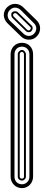

<svg xmlns="http://www.w3.org/2000/svg" viewBox="-30 -973 228 993"><path d="M141.1 -59.1Q141.1 -47.4 136.8 -36.7Q132.6 -26.1 124.9 -17.9Q117.2 -9.8 106.8 -4.9Q96.4 0 84 0Q71.5 0 60.8 -4.5Q50 -9 42.1 -17.1Q34.2 -25.1 29.5 -35.9Q24.9 -46.6 24.9 -59.1V-692.6Q24.9 -705.3 29.4 -716.2Q33.9 -727.1 41.7 -735Q49.6 -742.9 60.4 -747.3Q71.3 -751.7 84 -751.7Q96.7 -751.7 107.2 -747.2Q117.7 -742.7 125.2 -734.6Q132.8 -726.6 137 -715.8Q141.1 -705.1 141.1 -692.6ZM44.9 -59.1Q44.9 -50.3 47.9 -43.1Q50.8 -35.9 55.9 -30.8Q61 -25.6 68.2 -22.8Q75.4 -20 84 -20Q92.3 -20 99.2 -23.2Q106.2 -26.4 111.3 -31.7Q116.5 -37.1 119.3 -44.2Q122.1 -51.3 122.1 -59.1V-692.6Q122.1 -700.9 119.3 -708Q116.5 -715.1 111.3 -720.3Q106.2 -725.6 99.2 -728.6Q92.3 -731.7 84 -731.7Q75.4 -731.7 68.2 -728.9Q61 -726.1 55.9 -720.9Q50.8 -715.8 47.9 -708.6Q44.9 -701.4 44.9 -692.6ZM104 -59.1Q104 -54.9 102.2 -51.3Q100.3 -47.6 97.4 -44.9Q94.5 -42.2 90.9 -40.6Q87.4 -39.1 84 -39.1Q79.8 -39.1 75.9 -40.5Q72 -42 68.8 -44.6Q65.7 -47.1 63.8 -50.9Q62 -54.7 62 -59.1V-692.6Q62 -696.8 63.8 -700.7Q65.7 -704.6 68.8 -707.8Q72 -710.9 75.9 -712.8Q79.8 -714.6 84 -714.6Q87.6 -714.6 91.3 -712.5Q95 -710.4 97.8 -707.3Q100.6 -704.1 102.3 -700.2Q104 -696.3 104 -692.6ZM94 -692.6Q94 -696.5 90.9 -700.7Q87.9 -704.8 84 -704.8Q78.6 -704.8 75.3 -701Q72 -697.3 72 -692.6V-59.1Q72 -53.7 75.7 -51.4Q79.3 -49.1 84 -49.1Q89.4 -49.1 91.7 -52.1Q94 -55.2 94 -59.1ZM110.4 -818.8Q113.3 -815.9 117.4 -815.6Q121.6 -815.2 125.2 -818.8Q128.4 -822 129.3 -826.4Q130.1 -830.8 126.2 -834L56.4 -901.9Q54 -904.3 49.1 -905Q44.2 -905.8 40.3 -901.9Q38.8 -900.6 38.2 -898.6Q37.6 -896.5 37.8 -894Q38.1 -891.6 38.9 -889.6Q39.8 -887.7 41.3 -887ZM133.3 -841.1Q136.7 -837.6 137.9 -833.6Q139.2 -829.6 138.8 -825.7Q138.4 -821.8 136.7 -818.1Q135 -814.5 132.3 -812Q130.1 -809.3 126.6 -807.9Q123 -806.4 119 -806.3Q115 -806.2 111.1 -807.6Q107.2 -809.1 104.2 -812L34.4 -879.9Q31.7 -882.6 30.2 -886.5Q28.6 -890.4 28.2 -894.4Q27.8 -898.4 28.7 -902.3Q29.5 -906.2 32.2 -908.9Q35.2 -911.9 39.4 -913.5Q43.7 -915 48.1 -915Q52.5 -915 56.5 -913.5Q60.5 -911.9 63.2 -908.9ZM76.4 -921.9Q63.5 -933.3 48.3 -933.6Q33.2 -933.8 20.3 -920.9Q14.6 -915 12 -907.7Q9.3 -900.4 9.5 -893.1Q9.8 -885.7 12.7 -878.7Q15.6 -871.6 21.2 -866L91.3 -799.1Q96.9 -793.5 103.9 -790.4Q110.8 -787.4 118.2 -787.2Q125.5 -787.1 132.6 -789.7Q139.6 -792.2 145.3 -797.9Q151.6 -804 154.7 -811.2Q157.7 -818.4 157.7 -825.8Q157.7 -833.3 154.5 -840.3Q151.4 -847.4 145.3 -853ZM8.3 -853Q-0.2 -861.6 -5 -872.1Q-9.8 -882.6 -10.3 -893.6Q-10.7 -904.5 -6.7 -915.3Q-2.7 -926 6.3 -935.1Q15.4 -944.1 26 -948.6Q36.6 -953.1 47.7 -953.1Q58.8 -953.1 69.6 -948.9Q80.3 -944.6 89.4 -936L159.4 -867.9Q168.5 -859.4 173 -848.5Q177.5 -837.6 177.5 -826.4Q177.5 -815.2 173.2 -804.3Q168.9 -793.5 160.4 -784.9Q152.1 -775.9 141.2 -771.7Q130.4 -767.6 119 -767.7Q107.7 -767.8 96.9 -772.2Q86.2 -776.6 78.4 -784.9Z"/></svg>

Font: TafelwerkOT
Style: Regular
Weight: 400
Designer: Peter Wiegel
Foundry: Peter Wiegel, based on an original design named Oxford by Christine Lord, 1969
Version: Version 1.000